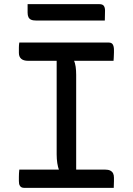

<svg xmlns="http://www.w3.org/2000/svg" viewBox="-20 -905 640 925"><path d="M347 -56H256L265 -84Q259 -99 256 -119Q253 -139 253 -161Q253 -220 253 -280Q253 -340 253 -400.5Q253 -461 253 -522Q253 -583 253 -644H344L335 -616Q342 -602 344.5 -583.5Q347 -565 347 -544Q347 -484 347 -423.5Q347 -363 347 -301.5Q347 -240 347 -179Q347 -118 347 -56ZM528 0H96Q90 0 85 -2Q80 -4 76.5 -9Q73 -14 72 -20Q71 -26 71 -33Q71 -44 71 -53Q71 -62 71.5 -70.5Q72 -79 73 -88H485Q502 -88 511.5 -83Q521 -78 525 -69.5Q529 -61 529 -49Q529 -40 529 -32Q529 -24 528.5 -16.5Q528 -9 528 0ZM73 -700H504Q518 -700 523.5 -690.5Q529 -681 529 -665Q529 -658 529 -651.5Q529 -645 528.5 -638.5Q528 -632 528 -626Q528 -620 527 -612H116Q93 -612 82 -622Q71 -632 71 -650Q71 -657 71 -663.5Q71 -670 71 -676Q71 -682 71.5 -688Q72 -694 73 -700ZM113 -885H459Q474 -885 480 -877Q486 -869 486 -854Q486 -842 485.5 -829.5Q485 -817 485 -806H156Q139 -806 130 -810Q121 -814 117 -822.5Q113 -831 113 -844Q113 -854 113 -864.5Q113 -875 113 -885Z"/></svg>

Font: Rec Mono Semicasual
Style: Regular
Weight: 400
Version: Version 1.085; ttfautohint (v1.8.4.7-5d5b)